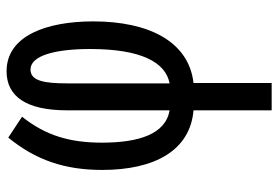

<svg xmlns="http://www.w3.org/2000/svg" viewBox="-148 -438 827 570"><g transform="rotate(-90 265.0 -153.5)"><path d="M222 8V240H303V8C426 -6 486 -124 486 -290C486 -427 444 -547 338 -547C263 -547 222 -488 222 -368V-63C151 -75 126 -155 126 -264C126 -359 147 -431 203 -501L141 -542C74 -460 45 -374 45 -263C45 -107 103 -2 222 8ZM302 -63V-367C302 -434 309 -476 343 -476C385 -476 404 -401 404 -299C404 -148 365 -75 302 -63Z"/></g></svg>

Font: Noto Sans Mono Condensed
Style: Regular
Weight: 400
Width: 3
Designer: Monotype Design Team
Foundry: Monotype Imaging Inc.
Version: Version 2.014